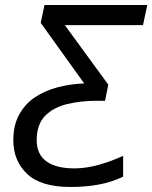

<svg xmlns="http://www.w3.org/2000/svg" viewBox="-20 -734 606 764"><path d="M260 10Q143 10 88 -42Q33 -94 33 -176Q33 -236 56.5 -278.5Q80 -321 120 -347.5Q160 -374 210.5 -387Q261 -400 315 -402L142 -643L157 -714H566L549 -634H238L411 -397L398 -333H364Q302 -333 247.5 -320Q193 -307 159.5 -273Q126 -239 126 -176Q126 -120 164.5 -92Q203 -64 276 -64Q322 -64 372.5 -78Q423 -92 470 -114V-31Q424 -9 372.5 0.5Q321 10 260 10Z"/></svg>

Font: BC Sans
Style: Italic
Weight: 400
Italic angle: -12°
Designer: Monotype Design Team
Designer: Province of B.C.
Foundry: Monotype Imaging Inc.
Version: Version 2.000;GOOG;noto-source:20170915:90ef993387c0